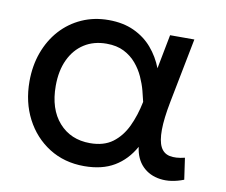

<svg xmlns="http://www.w3.org/2000/svg" viewBox="-63 -582 794 674"><g transform="rotate(10 333.5 -245.0)"><path d="M276 15Q205.5 15 151.2 -19.2Q97 -53.5 66.5 -112.2Q36 -171 36 -245Q36 -300.5 53.2 -348Q70.5 -395.5 102.2 -430.8Q134 -466 177.5 -485.5Q221 -505 273 -505Q324.5 -505 363.5 -487Q402.5 -469 429 -438Q455.5 -407 470.5 -368L494 -490H580.5L535.5 -260Q523.5 -198.5 523.2 -158.5Q523 -118.5 533.5 -97.8Q544 -77 566 -72.2Q588 -67.5 620 -75.5L631 1Q586 18.5 547.5 13.2Q509 8 484 -17.2Q459 -42.5 453.5 -85Q426.5 -36.5 383.2 -10.8Q340 15 276 15ZM282.5 -68Q331.5 -68 362.8 -91.2Q394 -114.5 412.8 -154Q431.5 -193.5 441.5 -243Q438 -259 432 -281.8Q426 -304.5 415 -329Q404 -353.5 386.2 -374.5Q368.5 -395.5 342.5 -408.8Q316.5 -422 280 -422Q234.5 -422 200.8 -400.5Q167 -379 148.2 -339.2Q129.5 -299.5 129.5 -245.5Q129.5 -163 171.5 -115.5Q213.5 -68 282.5 -68Z"/></g></svg>

Font: Geologica Cursive Light
Style: Regular
Weight: 300
Designer: Sindre Bremnes, Frode Helland
Foundry: Monokrom Skriftforlag AS
Version: Version 1.010;gftools[0.9.28]